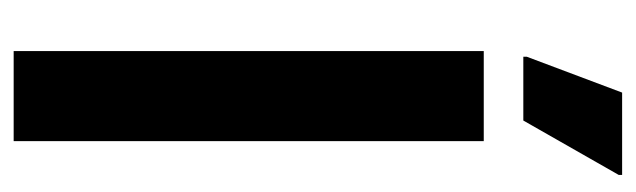

<svg xmlns="http://www.w3.org/2000/svg" viewBox="-345 -586 931 281"><g transform="rotate(90 120.5 -445.5)"><path d="M54.7 0V-688H186.6V0ZM63 -745.9V-750.9L115.5 -890.5H236V-885.5L156.4 -745.9Z"/></g></svg>

Font: Saira Thin Condensed
Style: Regular
Weight: 100
Width: 3
Version: Version 1.101